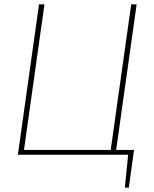

<svg xmlns="http://www.w3.org/2000/svg" viewBox="-20 -710 707 881"><path d="M513 -22H595L592 0L571 151H553L568 0H62L159 -690H184L90 -22H488L582 -690H607Z"/></svg>

Font: Exo 2.0 Thin
Style: Italic
Weight: 250
Italic angle: -8°
Designer: Natanael Gama
Version: Version 1.001;PS 001.001;hotconv 1.0.70;makeotf.lib2.5.58329